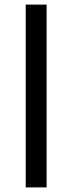

<svg xmlns="http://www.w3.org/2000/svg" viewBox="-20 -816 313 836"><path d="M92 -796V0H183V-796Z"/></svg>

Font: Spoqa Han Sans Neo
Style: Regular
Weight: 400
Designer: [Spoqa Han Sans Neo] Dong-huui Kim ___ Younghwa Kang ___ Yujin Lee ___ [Noto Sans] Ryoko NISHIZUKA ____ (kana & ideograp
Foundry: Spoqa (http://www.spoqa-han-sans.com)
Version: Version 1.100;hotconv 1.0.109;makeotfexe 2.5.65596